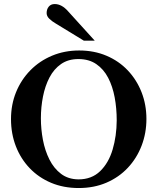

<svg xmlns="http://www.w3.org/2000/svg" viewBox="-20 -928 805 963"><path d="M714.4 -331.5Q714.4 -260.3 690.2 -197.3Q666 -134.3 621.1 -86.4Q576.2 -38.6 513.7 -11.7Q451.2 15.1 375 15.1Q298.8 15.1 236.6 -11Q174.3 -37.1 129.2 -84.2Q84 -131.3 59.6 -194.3Q35.2 -257.3 35.2 -330.6Q35.2 -403.8 60.8 -466.3Q86.4 -528.8 132.6 -575.7Q178.7 -622.6 241.2 -648.7Q303.7 -674.8 377.4 -674.8Q452.1 -674.8 514.2 -648.4Q576.2 -622.1 620.8 -575Q665.5 -527.8 689.9 -465.6Q714.4 -403.3 714.4 -331.5ZM565.4 -324.2Q565.4 -384.3 555.2 -439.5Q544.9 -494.6 522.5 -537.8Q500 -581.1 463.1 -606.4Q426.3 -631.8 373 -631.8Q322.3 -631.8 286.4 -606.9Q250.5 -582 228.3 -539.6Q206.1 -497.1 195.6 -443.8Q185.1 -390.6 185.1 -334.5Q185.1 -280.3 195.3 -226.3Q205.6 -172.4 228 -127.7Q250.5 -83 286.4 -55.9Q322.3 -28.8 373.5 -28.3Q439.9 -28.3 482.4 -69.6Q524.9 -110.8 544.9 -178.2Q564.9 -245.6 565.4 -324.2ZM455.1 -724.1H400.4L260.3 -809.6Q240.2 -821.3 227.1 -834.2Q213.9 -847.2 213.9 -862.3Q213.9 -881.8 224.6 -894.8Q235.4 -907.7 254.4 -907.7Q289.6 -907.7 321.3 -871.6Z"/></svg>

Font: Awami Nastaliq
Style: Bold
Weight: 700
Designer: Peter Martin, SIL International
Foundry: SIL International
Version: Version 3.100